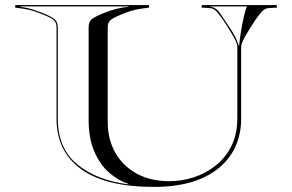

<svg xmlns="http://www.w3.org/2000/svg" viewBox="-20 -720 1147 754"><path d="M1037.5 -688.5Q1020 -688 1007.5 -673.8Q995 -659.5 981 -639Q975.5 -631 966 -615.8Q956.5 -600.5 947 -584.5Q937.5 -568.5 932.5 -557Q927 -545 927 -532.5V-255Q927 -131.5 837.5 -58.8Q748 14 584.5 14Q395 14 298.5 -55.8Q202 -125.5 202 -255V-612.5Q202 -633 188.8 -643Q175.5 -653 138 -667.5Q113.5 -677.5 92 -682Q70.5 -686.5 40 -690V-700H565V-690Q534.5 -686.5 513 -682Q491.5 -677.5 467 -667.5Q429.5 -652.5 416.2 -642.8Q403 -633 403 -612.5V-240Q403 -174 432.2 -121.5Q461.5 -69 515.8 -38.8Q570 -8.5 644.5 -8.5Q695 -8.5 742.5 -24.2Q790 -40 828.5 -71Q867 -102 889.5 -148.2Q912 -194.5 912 -255V-532.5Q912 -545 906.5 -557Q901.5 -568.5 892 -584.5Q882.5 -600.5 873 -615.8Q863.5 -631 858 -639Q844 -659.5 831.5 -673.8Q819 -688 801.5 -688.5L772 -690V-700H1067V-690ZM918.5 -537.5Q921.5 -566 926.5 -597.2Q931.5 -628.5 937.5 -654.8Q943.5 -681 950 -695H804.5Q829.5 -689.5 842 -671Q854.5 -652.5 878.5 -617Q895 -592.5 904.8 -572.8Q914.5 -553 918.5 -537.5ZM60 -693.5Q91 -688.5 108.8 -682.8Q126.5 -677 141 -671.5Q173.5 -659 190.2 -647.5Q207 -636 207 -612.5V-254Q207 -138 282.8 -75Q358.5 -12 485 4V2.5Q443 -11.5 407.2 -43.2Q371.5 -75 349.8 -126.5Q328 -178 328 -249.5V-612.5Q328 -636 342.8 -646.5Q357.5 -657 394.5 -671.5Q416.5 -680 437.2 -685.2Q458 -690.5 485 -693.5V-695H60Z"/></svg>

Font: Engraving Unshaded CC
Style: Bold
Weight: 700
Designer: indestructible type*
Foundry: Cowboy Collective
Version: Version 1.000